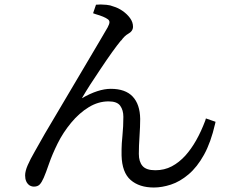

<svg xmlns="http://www.w3.org/2000/svg" viewBox="-20 -795 1040 856"><path d="M345 -357Q418 -399 474 -399Q539 -399 571.5 -364.5Q604 -330 605 -265Q605 -231 602 -187.5Q599 -144 599 -109Q599 -74 615.5 -55Q632 -36 672.5 -36Q713 -36 746 -53.5Q779 -71 807 -102Q858 -159 895 -257L898 -267L941 -252L939 -243Q920 -160 889.5 -105Q859 -50 820.5 -17.5Q782 15 742 28Q702 41 666 41Q601 41 562.5 7.5Q524 -26 522 -102Q522 -109 522 -130Q522 -151 526 -191.5Q530 -232 530 -274Q530 -304 516 -323.5Q502 -343 464 -343Q418 -343 375.5 -317Q333 -291 297 -247.5Q261 -204 237 -155.5Q213 -107 198.5 -65Q184 -23 175 -2.5Q166 18 157 27.5Q148 37 131 37Q121 37 111 31Q92 17 92 -13Q92 -32 103.5 -58.5Q115 -85 135 -119.5Q155 -154 180 -199Q273 -357 338 -466Q403 -575 425.5 -614Q448 -653 460 -673Q468 -688 468 -696Q468 -704 461 -709Q445 -721 406 -732L395 -736L408 -774Q421 -775 429.5 -775Q438 -775 455 -773.5Q472 -772 486 -766Q507 -760 527 -746Q547 -732 560 -714Q573 -696 573 -676Q573 -656 551 -644Q536 -636 520 -614H519Q486 -574 428 -487Q377 -412 345 -357Z"/></svg>

Font: Early Summer Mincho Screen
Style: Regular
Weight: 400
Designer: GuiWonder
Version: Version 1.002